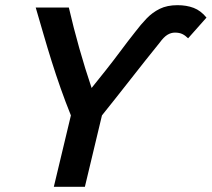

<svg xmlns="http://www.w3.org/2000/svg" viewBox="-20 -722 818 742"><path d="M188 0 254 -276Q233 -328 214.5 -380.5Q196 -433 179.5 -485.5Q163 -538 148 -590Q133 -642 118 -693H246Q264 -615 286.5 -535.5Q309 -456 334 -382Q359 -413 388 -449.5Q417 -486 446 -525Q475 -564 502 -598Q524 -627 546.5 -650.5Q569 -674 597.5 -688Q626 -702 666 -702Q701 -702 728.5 -691.5Q756 -681 778 -654L707 -574Q696 -585 684.5 -590.5Q673 -596 656 -596Q641 -596 627 -587.5Q613 -579 597 -557Q542 -489 486.5 -418Q431 -347 374 -276L308 0Z"/></svg>

Font: Ubuntu Sans SemiBold
Style: Italic
Weight: 600
Italic angle: -13.5°
Designer: Dalton Maag Ltd
Foundry: Dalton Maag Ltd
Version: Version 1.006